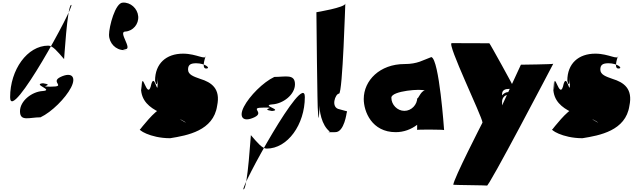

<svg xmlns="http://www.w3.org/2000/svg" viewBox="-20 -986 4812 1460"><path d="M132 -140C132 -59 203 -94 288 -94C373 -134 478 -239 520 -320C562 -401 526 -441 441 -401C356 -361 492 -327 365 -327C257 -327 406 -338 307 -353C222 -345 392 -302 307 -294C222 -290 132 -218 132 -140ZM57 -247C57 -38 553 -949 522 -949C491 -949 467 -509 467 -537C416 -596 381 -639 347 -639C188 -639 57 -456 57 -247Z M809 -722C809 -658 860 -605 923 -605C986 -605 875 -608 933 -612C991 -612 875 -746 933 -746C991 -750 1036 -802 1031 -862C1026 -922 972 -970 914 -966C856 -966 809 -782 809 -722Z M1372 -578C1244 -578 1159 -503 1159 -372C1184 -276 1179 -487 1179 -355C1179 -237 1154 -459 1126 -328C1098 -232 1059 -459 1059 -328C1055 -232 1052 -455 1052 -319C1052 -218 1120 -168 1189 -134C1261 -96 1359 -93 1399 -47C1439 -5 1434 -8 1403 -47C1332 -87 1222 -156 1204 -156C1164 -156 1047 -4 1047 -4C1022 -4 1119 65 1274 65C1405 44 1603 8 1631 -181C1659 -312 1588 -360 1503 -386C1452 -404 1410 -418 1410 -457C1410 -492 1427 -505 1472 -505C1540 -505 1587 -465 1547 -465C1507 -465 1546 -564 1546 -564C1546 -524 1477 -578 1372 -578Z M2223 -345C2223 -426 2151 -401 2066 -401C1981 -361 1877 -256 1835 -175C1793 -94 1829 -54 1914 -94C1999 -134 1863 -168 1990 -168C2098 -168 1949 -157 2048 -142C2133 -150 1963 -184 2048 -192C2133 -196 2223 -267 2223 -345ZM2298 -248C2298 -457 1801 454 1832 454C1863 454 1888 14 1888 42C1939 101 1974 144 2008 144C2167 144 2298 -39 2298 -248Z M2386 -893C2386 -889 2393 -136 2398 -136C2403 -30 2407 -139 2407 -143C2407 -37 2409 -209 2409 -209C2406 -143 2425 -34 2488 15C2461 21 2490 19 2530 19C2599 19 2616 -132 2616 -127C2620 -146 2631 -134 2562 -155C2491 -167 2530 -274 2558 -274C2586 -274 2606 -989 2606 -959C2606 -929 2386 -893 2386 -893Z M3357 3C3357 3 3320 -536 3260 -552C3196 -529 3156 -499 3056 -499C2868 -499 2746 -374 2746 -233C2746 -138 2807 19 2989 19C3050 19 3106 -2 3152 -37V2C3152 -2 3357 -1 3357 3ZM2956 -243C2956 -296 3189 -313 3210 -297C3179 -297 3153 -215 3153 -243C3153 -190 3109 -143 3055 -143C3001 -143 2956 -190 2956 -243Z M3941 -494 3789 -165C3794 -165 3798 -168 3798 -172V-215C3799 -242 3818 -265 3847 -265C3877 -265 3898 -240 3898 -212V-172C3898 -168 3902 -165 3907 -165C3912 -165 3916 -168 3916 -172V-212C3916 -252 3887 -286 3847 -286C3826 -286 3811 -276 3798 -261V-266V-267V-271C3798 -301 3822 -310 3850 -310H3881C3885 -310 3888 -314 3888 -319C3888 -324 3705 -657 3701 -657C3701 -657 3455 -658 3415 -658C3375 -658 3647 -99 3649 -54C3649 -54 3427 378 3427 419C3427 421 3682 423 3682 425C3682 465 4187 -501 4187 -501C4187 -497 3941 -494 3941 -494Z M4507 -578C4379 -578 4294 -503 4294 -372C4319 -276 4314 -487 4314 -355C4314 -237 4289 -459 4261 -328C4233 -232 4194 -459 4194 -328C4190 -232 4187 -455 4187 -319C4187 -218 4255 -168 4324 -134C4396 -96 4494 -93 4534 -47C4574 -5 4569 -8 4538 -47C4467 -87 4357 -156 4339 -156C4299 -156 4182 -4 4182 -4C4157 -4 4254 65 4409 65C4540 44 4738 8 4766 -181C4794 -312 4723 -360 4638 -386C4587 -404 4545 -418 4545 -457C4545 -492 4562 -505 4607 -505C4675 -505 4722 -465 4682 -465C4642 -465 4681 -564 4681 -564C4681 -524 4612 -578 4507 -578Z"/></svg>

Font: PlasticEraser
Style: Regular
Weight: 400
Foundry: Cannot Into Space Fonts
Version: Version 0.43